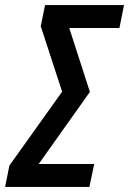

<svg xmlns="http://www.w3.org/2000/svg" viewBox="-54 -734 507 754"><path d="M-34 0H297L316 -90H98L299 -373L218 -624H415L433 -714H123L106 -631L190 -374L-17 -84Z"/></svg>

Font: Noto Sans UI Condensed Medium
Style: Italic
Weight: 500
Width: 3
Italic angle: -12°
Designer: Monotype Design Team
Foundry: Monotype Imaging Inc.
Version: Version 1.901